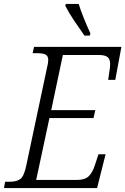

<svg xmlns="http://www.w3.org/2000/svg" viewBox="-40 -951 634 971"><path d="M387 -771Q361 -808 335 -846.5Q309 -885 290 -922L293 -931H358Q367 -901 384 -859Q401 -817 417 -782L414 -771ZM-20 0 -14 -32H10Q44 -32 62.5 -45.5Q81 -59 92 -110L197 -605Q204 -633 204 -647Q204 -669 189.5 -675.5Q175 -682 150 -682H125L132 -714H574L543 -547H507L513 -588Q515 -599 516 -609Q517 -619 517 -627Q517 -652 504 -662.5Q491 -673 457 -673H278L219 -394H442L433 -354H210L143 -41H349Q390 -41 409 -60Q428 -79 440 -116L458 -171H494L451 0Z"/></svg>

Font: Noto Serif SemiCondensed Light
Style: Italic
Weight: 300
Width: 4
Italic angle: -12°
Designer: Monotype Design Team
Foundry: Monotype Imaging Inc.
Version: Version 2.013; ttfautohint (v1.8.4.7-5d5b)